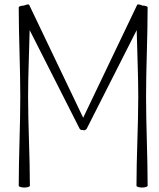

<svg xmlns="http://www.w3.org/2000/svg" viewBox="-20 -833 714 861"><path d="M369 -256 593 -698C595 -599 600 -499 600 -400C600 -267 592 -133 592 0C592 4 603 8 617 8C631 8 642 4 642 0C642 -133 635 -267 635 -400C635 -533 642 -667 642 -800C642 -804 632 -808 619 -808C608 -813 596 -815 595 -811L353 -305L111 -811C110 -815 99 -813 87 -808C75 -808 64 -804 64 -800C64 -667 71 -533 71 -400C71 -267 64 -133 64 0C64 4 75 8 89 8C103 8 114 4 114 0C114 -133 106 -267 106 -400C106 -499 111 -599 113 -698L337 -256C340 -251 346 -249 352 -250C355 -247 365 -249 369 -256Z"/></svg>

Font: Nupuram Condensed Thin
Style: Regular
Weight: 100
Width: 3
Designer: Santhosh Thottingal (santhosh.thottingal@gmail.com)
Foundry: SMC
Version: Version 1.000